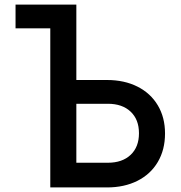

<svg xmlns="http://www.w3.org/2000/svg" viewBox="-20 -820 790 840"><path d="M200 -696H48V-800H314V-470H448Q524 -470 581.5 -441Q639 -412 670.5 -359Q702 -306 702 -236Q702 -165 670.5 -111.5Q639 -58 581.5 -29Q524 0 448 0H200ZM588 -237Q588 -297 551.5 -331.5Q515 -366 452 -366H314V-108H452Q515 -108 551.5 -142.5Q588 -177 588 -237Z"/></svg>

Font: Martian Mono VF sWd Rg
Style: Regular
Weight: 400
Width: 6
Monospace: yes
Designer: Roman Shamin
Foundry: Evil Martians
Version: Version 1.100